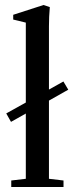

<svg xmlns="http://www.w3.org/2000/svg" viewBox="-20 -746 298 766"><path d="M24.9 0V-25.9L83 -32.7V-293L23.9 -259.8L4.9 -293.5L83 -336.9V-655.8L32.7 -668V-687L153.8 -726.1L178.7 -717.8Q175.3 -678.7 175.3 -641.1V-388.7L232.9 -420.9L252.4 -388.2L175.3 -344.7V-32.7L233.4 -25.9V0Z"/></svg>

Font: Elstob Medium
Style: Regular
Weight: 500
Designer: Peter S. Baker
Version: Version 1.015